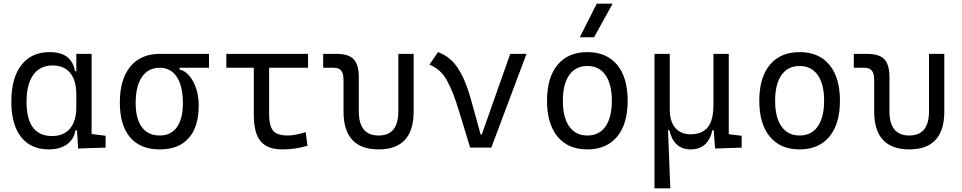

<svg xmlns="http://www.w3.org/2000/svg" viewBox="-20 -815 5313 1060"><path d="M249.5 9.8Q150.9 9.8 96.7 -58.3Q42.5 -126.5 42.5 -253.9Q42.5 -384.3 97.9 -455.8Q153.3 -527.3 253.9 -527.3Q316.4 -527.3 351.1 -500.2Q385.7 -473.1 393.6 -422.4H401.4V-517.6H485.8V-75.2L563 -65.4V0L411.1 4.9L405.3 -95.2H396Q389.2 -47.4 350.6 -18.8Q312 9.8 249.5 9.8ZM401.4 -225.1V-292.5Q401.4 -370.6 367.7 -412.1Q334 -453.6 270 -453.6Q201.2 -453.6 163.8 -401.6Q126.5 -349.6 126.5 -253.9Q126.5 -64 267.1 -64Q332.5 -64 366.9 -105.5Q401.4 -147 401.4 -225.1Z M861.8 9.8Q754.9 9.8 698.2 -56.9Q641.6 -123.5 641.6 -249Q641.6 -377.4 699.5 -447.5Q757.3 -517.6 861.8 -517.6H1133.8V-440.9H971.2V-431.2Q1001.5 -424.3 1025.4 -396.2Q1049.3 -368.2 1063.2 -325.7Q1077.1 -283.2 1077.1 -232.9Q1077.1 -115.2 1022 -52.7Q966.8 9.8 861.8 9.8ZM861.8 -66.9Q923.8 -66.9 956.8 -113Q989.7 -159.2 989.7 -245.6Q989.7 -339.4 956.3 -390.1Q922.9 -440.9 861.8 -440.9Q798.3 -440.9 763.7 -390.1Q729 -339.4 729 -245.6Q729 -159.2 763.2 -113Q797.4 -66.9 861.8 -66.9Z M1538.6 9.8Q1455.6 9.8 1418.5 -35.6Q1381.3 -81.1 1381.3 -181.2V-440.9H1229.5V-517.6H1680.7V-440.9H1465.8V-184.1Q1465.8 -122.6 1486.8 -94.7Q1507.8 -66.9 1569.3 -66.9Q1608.4 -66.9 1667.5 -85.4L1677.7 -10.3Q1609.9 9.8 1538.6 9.8Z M2070.3 9.8Q1876.5 9.8 1876.5 -200.2V-372.6Q1876.5 -409.2 1863.8 -425Q1851.1 -440.9 1821.8 -440.9H1764.2V-517.6H1837.4Q1904.3 -517.6 1932.6 -487.8Q1960.9 -458 1960.9 -389.2V-200.2Q1960.9 -66.9 2070.3 -66.9Q2179.2 -66.9 2179.2 -200.2V-517.6H2263.7V-200.2Q2263.7 9.8 2070.3 9.8Z M2575.7 0 2511.2 -210.9Q2481.4 -310.1 2446.3 -372.6Q2411.1 -435.1 2350.6 -458L2398.4 -527.3Q2467.3 -502 2508.8 -437.5Q2550.3 -373 2578.6 -271L2633.8 -71.8H2639.6L2796.9 -517.6H2886.7L2692.4 0Z M3222.7 9.8Q3116.7 9.8 3058.3 -60.5Q3000 -130.9 3000 -258.8Q3000 -387.2 3058.3 -457.3Q3116.7 -527.3 3222.7 -527.3Q3328.6 -527.3 3387 -457.3Q3445.3 -387.2 3445.3 -258.8Q3445.3 -130.9 3387 -60.5Q3328.6 9.8 3222.7 9.8ZM3222.7 -66.9Q3287.6 -66.9 3322.8 -116.9Q3357.9 -167 3357.9 -258.8Q3357.9 -350.6 3322.8 -400.6Q3287.6 -450.7 3222.7 -450.7Q3157.7 -450.7 3122.6 -400.6Q3087.4 -350.6 3087.4 -258.8Q3087.4 -167 3122.6 -116.9Q3157.7 -66.9 3222.7 -66.9ZM3180.7 -609.4 3274.9 -794.9H3362.3L3259.8 -609.4Z M3793 9.8Q3700.2 9.8 3675.3 -96.2H3668L3680.7 224.6H3593.3V-517.6H3677.7V-210Q3677.7 -144.5 3708 -109.1Q3738.3 -73.7 3793 -73.7Q3855.5 -73.7 3887.2 -111.8Q3918.9 -149.9 3918.9 -239.3V-517.6H4003.4V-74.2L4074.7 -65.4V0L3927.7 4.9L3920.4 -96.2H3913.1Q3889.2 9.8 3793 9.8Z M4394.5 9.8Q4288.6 9.8 4230.2 -60.5Q4171.9 -130.9 4171.9 -258.8Q4171.9 -387.2 4230.2 -457.3Q4288.6 -527.3 4394.5 -527.3Q4500.5 -527.3 4558.8 -457.3Q4617.2 -387.2 4617.2 -258.8Q4617.2 -130.9 4558.8 -60.5Q4500.5 9.8 4394.5 9.8ZM4394.5 -66.9Q4459.5 -66.9 4494.6 -116.9Q4529.8 -167 4529.8 -258.8Q4529.8 -350.6 4494.6 -400.6Q4459.5 -450.7 4394.5 -450.7Q4329.6 -450.7 4294.4 -400.6Q4259.3 -350.6 4259.3 -258.8Q4259.3 -167 4294.4 -116.9Q4329.6 -66.9 4394.5 -66.9Z M5000 9.8Q4806.2 9.8 4806.2 -200.2V-372.6Q4806.2 -409.2 4793.5 -425Q4780.8 -440.9 4751.5 -440.9H4693.8V-517.6H4767.1Q4834 -517.6 4862.3 -487.8Q4890.6 -458 4890.6 -389.2V-200.2Q4890.6 -66.9 5000 -66.9Q5108.9 -66.9 5108.9 -200.2V-517.6H5193.4V-200.2Q5193.4 9.8 5000 9.8Z"/></svg>

Font: CaskaydiaMono NF SemiLight
Style: Regular
Weight: 350
Designer: Aaron Bell
Foundry: Saja Typeworks
Version: Version 2111.001; ttfautohint (v1.8.4);Nerd Fonts 3.1.1